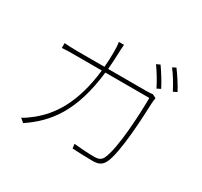

<svg xmlns="http://www.w3.org/2000/svg" viewBox="-166 -1024 1332 1267"><g transform="rotate(30 500.0 -390.5)"><path d="M452 -569C455 -606 458 -645 459 -686C460 -710 461 -737 463 -759H424C428 -736 429 -708 429 -685C429 -644 427 -605 424 -569H216C177 -569 146 -571 118 -573V-536C147 -539 172 -539 217 -539H421C391 -270 291 -135 189 -53C169 -37 138 -14 116 -3L145 21C297 -81 412 -225 448 -539H783C783 -433 771 -141 724 -51C712 -27 689 -21 664 -21C619 -21 565 -24 507 -30L511 3C566 6 623 8 666 8C708 8 733 -2 752 -37C799 -127 811 -429 814 -513C815 -528 816 -540 819 -558L792 -572C782 -571 769 -569 741 -569ZM710 -754C737 -717 774 -656 793 -616L821 -630C799 -674 762 -732 737 -767ZM812 -789C841 -752 874 -697 897 -652L925 -666C905 -705 865 -766 838 -802Z"/></g></svg>

Font: Noto Sans CJK JP Thin
Style: Regular
Weight: 250
Designer: Ryoko NISHIZUKA (kana & ideographs); Paul D. Hunt (Latin, Greek & Cyrillic); Wenlong ZHANG (bopomofo); Sandoll Communica
Foundry: Adobe Systems Incorporated
Version: Version 1.004;PS 1.004;hotconv 1.0.82;makeotf.lib2.5.63406